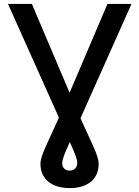

<svg xmlns="http://www.w3.org/2000/svg" viewBox="-20 -743 709 976"><path d="M142 -723 333.8 -271.7 526.3 -723H648.4L389.2 -142Q408.4 -98.4 425.2 -62.7Q442.1 -27 454.7 1.6Q467.3 30.2 474.4 51.8Q481.5 73.5 481.5 89.5Q481.5 120 470.9 143.3Q460.2 166.5 440.7 182Q421.2 197.4 394.2 205.3Q367.2 213.1 334.5 213.1Q301.8 213.1 274.5 205.3Q247.2 197.4 227.5 182Q207.7 166.5 196.7 143.3Q185.7 120 185.7 89.5Q185.7 72.8 193 50.8Q200.3 28.8 213.1 0.2Q225.9 -28.4 242.9 -64.5Q259.9 -100.5 279.5 -145.2L20.6 -723ZM334.5 124.3Q343.8 124.3 350.9 121.1Q358 117.9 362.7 112.7Q367.5 107.6 370 101Q372.5 94.5 372.5 87.7Q372.5 78.8 370.2 68.5Q367.9 58.2 363.1 45.3Q358.3 32.3 351.2 16Q344.1 -0.4 334.9 -21Q326 -0.7 318.7 15.4Q311.4 31.6 306.5 44.7Q301.5 57.9 298.8 68.4Q296.2 78.8 296.2 87.7Q296.2 102.6 306.1 113.5Q316.1 124.3 334.5 124.3Z"/></svg>

Font: Cannonade Med
Style: Regular
Weight: 500
Designer: Rasmus Andersson
Foundry: rsms
Version: Version 3.012;git-f93a4a705